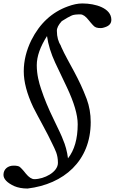

<svg xmlns="http://www.w3.org/2000/svg" viewBox="-66 -799 662 1107"><path d="M411 -779H407C382 -779 355 -773 325 -762C234 -729 164 -665 115 -568C86 -509 71 -449 71 -388C71 -327 89 -259 125 -182C153 -126 210 -26 235 29C252 65 268 90 268 140C268 194 188 234 132 234C117 234 100 223 83 202C66 180 53 167 46 162C39 158 28 156 12 156C-20 156 -46 176 -46 209C-46 233 -25 255 16 274C37 283 63 288 92 288H93C301 263 457 130 457 -95C457 -143 449 -187 434 -228C410 -291 390 -332 362 -385C341 -425 306 -485 286 -531V-533C270 -558 262 -587 262 -620C261 -637 271 -656 290 -677C315 -693 333 -703 344 -708C357 -715 375 -716 398 -716C412 -716 428 -705 446 -682C456 -669 457 -669 469 -655C481 -641 492 -637 516 -637C523 -637 530 -639 539 -642C564 -650 576 -664 576 -685C576 -753 482 -779 411 -779ZM205 -591C212 -541 228 -490 252 -438C267 -406 303 -330 320 -295C361 -208 382 -137 382 -83C382 1 363 67 326 114C321 74 311 37 296 3C291 -12 273 -50 243 -112C213 -173 189 -231 171 -286C159 -321 146 -369 146 -423C146 -474 166 -530 205 -591Z"/></svg>

Font: fbb
Style: Bold Italic
Weight: 700
Italic angle: -12°
Designer: David J. Perry, Michael Sharpe
Version: Version 0.991